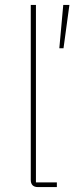

<svg xmlns="http://www.w3.org/2000/svg" viewBox="-20 -760 302 780"><path d="M238 -564H221L237 -740H262ZM134 0C115 0 105 -10 105 -29V-740H126V-19H211V0Z"/></svg>

Font: Plexus Sans Thin
Style: Regular
Weight: 250
Version: Version 2.001;PS 002.001;hotconv 1.0.70;makeotf.lib2.5.58329